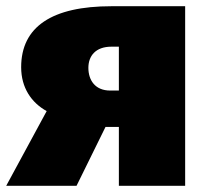

<svg xmlns="http://www.w3.org/2000/svg" viewBox="-36 -597 661 617"><path d="M322 -577C131 -577 32 -511 32 -381C32 -315 65 -267 114 -240L-16 0H210L303 -189H346V0H559V-577ZM318 -306C270 -306 248 -339 248 -379C248 -417 271 -447 322 -447H346V-306Z"/></svg>

Font: Glow Sans SC Normal Heavy
Style: Regular
Weight: 900
Designer: Ryoko NISHIZUKA (kana, bopomofo & ideographs); Paul D. Hunt (Latin, Greek & Cyrillic); Sandoll Communications, Soo-young
Version: Version 0.93